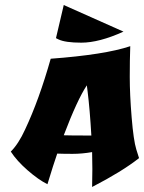

<svg xmlns="http://www.w3.org/2000/svg" viewBox="-20 -703 574 765"><path d="M499 -519Q497 -465 497 -396Q497 -327 504.5 -235.5Q512 -144 523 -108L534 -73Q467 -20 347 42Q348 6 348 -29Q348 -64 347 -97Q307 -90 269.5 -90Q232 -90 208 -91Q194 -51 169 31Q133 13 90 -24.5Q47 -62 23 -99Q54 -130 80 -187Q136 -306 182 -469Q398 -485 499 -519ZM326 -363Q288 -306 234 -164Q255 -163 344 -163Q338 -267 329 -339ZM472 -577Q375 -533 304 -533Q240 -533 213 -546L203 -551L234 -683Z"/></svg>

Font: Ceviche One
Style: Regular
Weight: 400
Version: Version 1.002